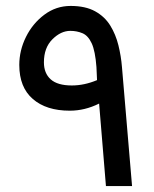

<svg xmlns="http://www.w3.org/2000/svg" viewBox="-20 -627 520 647"><path d="M314 -278Q266 -254 215 -254Q136 -254 90.5 -293.5Q45 -333 45 -408Q45 -457 67.5 -502.5Q90 -548 129.5 -577.5Q169 -607 218 -607Q268 -607 300.5 -589Q333 -571 351.5 -541Q370 -511 379 -474.5Q388 -438 391 -401L425 0H337ZM305 -401Q301 -455 289 -481Q277 -507 258 -515Q239 -523 217 -523Q185 -523 156.5 -494.5Q128 -466 128 -417Q128 -380 151 -359.5Q174 -339 222 -339Q264 -339 307 -357Z"/></svg>

Font: Noto Sans Syriac Medium
Style: Regular
Weight: 500
Designer: Patrick Giasson and the Monotype Design Team
Foundry: Monotype Imaging Inc.
Version: Version 3.000; ttfautohint (v1.8.4.7-5d5b)